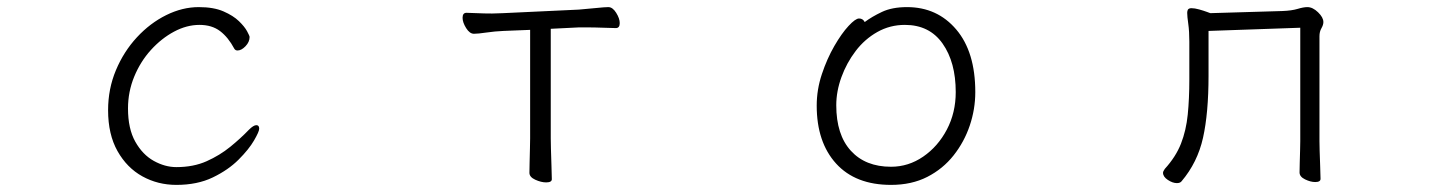

<svg xmlns="http://www.w3.org/2000/svg" viewBox="-20 -504 4040 540"><path d="M709 -142Q709 -134 694.5 -109Q680 -84 651 -55Q622 -26 578.5 -5Q535 16 476 16Q424 16 380.5 -8Q337 -32 310.5 -79Q284 -126 284 -194Q284 -254 306 -306.5Q328 -359 365 -399Q402 -439 447.5 -461.5Q493 -484 539 -484Q581 -484 608.5 -472Q636 -460 652 -444.5Q668 -429 675 -416Q682 -403 682 -400Q682 -386 670.5 -374Q659 -362 648 -362Q642 -362 639 -367Q622 -399 599 -416.5Q576 -434 541 -434Q505 -434 469.5 -415Q434 -396 404.5 -363.5Q375 -331 357.5 -288.5Q340 -246 340 -199Q340 -142 360.5 -105.5Q381 -69 412.5 -51.5Q444 -34 476 -34Q524 -34 561 -50.5Q598 -67 627.5 -91Q657 -115 680 -139Q693 -152 701 -152Q709 -152 709 -142Z M1471 -420 1396 -417Q1372 -416 1348 -412.5Q1324 -409 1313 -409Q1301 -409 1291 -425Q1281 -441 1281 -454Q1281 -468 1292 -468Q1300 -468 1320.5 -467Q1341 -466 1364 -466Q1372 -466 1380 -466.5Q1388 -467 1395 -467L1608 -477Q1633 -479 1657 -481.5Q1681 -484 1691 -484Q1703 -484 1713 -468Q1723 -452 1723 -439Q1723 -425 1712 -425Q1703 -425 1677.5 -426Q1652 -427 1626 -427H1609L1529 -423V-115Q1529 -109 1529.5 -86Q1530 -63 1531 -38Q1532 -13 1532 0Q1532 9 1516 9Q1502 9 1485.5 1.5Q1469 -6 1469 -18Q1469 -26 1469.5 -46.5Q1470 -67 1470.5 -87.5Q1471 -108 1471 -115Z M2412 -442Q2432 -457 2460.5 -470.5Q2489 -484 2531 -484Q2616 -484 2669.5 -421Q2723 -358 2723 -245Q2723 -197 2707.5 -151Q2692 -105 2662 -67Q2632 -29 2588 -6.5Q2544 16 2486 16Q2386 16 2331.5 -44Q2277 -104 2277 -207Q2277 -252 2291.5 -295.5Q2306 -339 2326.5 -374.5Q2347 -410 2366.5 -431Q2386 -452 2396 -452Q2407 -452 2412 -442ZM2486 -35Q2535 -35 2576.5 -63.5Q2618 -92 2643 -139.5Q2668 -187 2668 -245Q2668 -329 2631 -381.5Q2594 -434 2525 -434Q2483 -434 2447.5 -414Q2412 -394 2386.5 -360.5Q2361 -327 2346.5 -287Q2332 -247 2332 -208Q2332 -125 2373 -80Q2414 -35 2486 -35Z M3637 -426 3379 -417V-291Q3379 -186 3363.5 -116.5Q3348 -47 3303 6Q3299 11 3290 11Q3278 11 3264.5 2Q3251 -7 3251 -18Q3251 -22 3256 -29Q3287 -63 3301.5 -100Q3316 -137 3320.5 -181.5Q3325 -226 3325 -281V-387Q3325 -416 3322 -437Q3319 -458 3319 -468Q3319 -473 3321 -477Q3324 -481 3331 -481Q3340 -481 3352.5 -477.5Q3365 -474 3374.5 -470.5Q3384 -467 3384 -467L3587 -473Q3613 -474 3629.5 -479Q3646 -484 3657 -484Q3672 -484 3687 -469.5Q3702 -455 3702 -442Q3702 -434 3696.5 -424.5Q3691 -415 3691 -402V-107Q3691 -101 3691.5 -80Q3692 -59 3693 -36Q3694 -13 3694 -1Q3694 8 3679 8Q3666 8 3650.5 0.5Q3635 -7 3635 -19Q3635 -27 3635.5 -45Q3636 -63 3636.5 -81Q3637 -99 3637 -107Z"/></svg>

Font: Moon Stars Kai T Light
Style: Regular
Weight: 300
Designer: GuiWonder
Version: Version 1.101